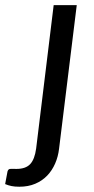

<svg xmlns="http://www.w3.org/2000/svg" viewBox="-108 -526 358 728"><path d="M183 -506.5 116 37.5Q112.5 68 101 94.2Q89.5 120.5 70.8 140Q52 159.5 25.5 170.8Q-1 182 -34.5 182Q-52 182 -64.2 179.5Q-76.5 177 -88.5 172L-79.5 124Q-78 119.5 -75.8 117.2Q-73.5 115 -69.8 114.5Q-66 114 -60.2 114.2Q-54.5 114.5 -46 114.5Q-10.5 114.5 6.5 96.2Q23.5 78 29 37.5L95.5 -506.5Z"/></svg>

Font: Lato
Style: Italic
Weight: 400
Italic angle: -7°
Designer: Lukasz Dziedzic
Foundry: tyPoland Lukasz Dziedzic
Version: Version 2.007; 2014-02-27